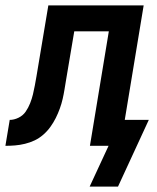

<svg xmlns="http://www.w3.org/2000/svg" viewBox="-61 -540 581 711"><path d="M271 151 341 0H272L342 -424H214L184 -246Q181 -228 178 -209.5Q175 -191 171 -173.5Q167 -156 160.5 -138Q154 -120 145.5 -103Q137 -86 125.5 -70Q114 -54 99 -41Q84 -28 67 -20Q50 -12 31.5 -7.5Q13 -3 -5 -1.5Q-23 0 -41 0L-25 -96Q-9 -96 7.5 -104Q24 -112 34 -126.5Q44 -141 50.5 -157.5Q57 -174 61 -190.5Q65 -207 68 -223.5Q71 -240 74 -257L118 -520H471L401 -96H490L376 151Z"/></svg>

Font: Iosevka Oblique
Style: Bold
Weight: 700
Italic angle: -9°
Monospace: yes
Designer: Belleve Invis
Foundry: Belleve Invis
Version: Version 32.5.0; ttfautohint (v1.8.4)